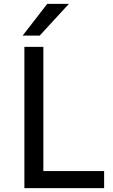

<svg xmlns="http://www.w3.org/2000/svg" viewBox="-20 -972 584 992"><path d="M106 0V-730H204V0ZM184 0V-88H518V0ZM97 -788 224 -952H336L185 -788Z"/></svg>

Font: SVN-Sora Variable
Style: Regular
Weight: 400
Designer: Jonathan Barnbrook, Julián Moncada
Foundry: Barnbrook Fonts
Version: Version 2.000 - Viet hoa boi STYLEno.1 Fonts